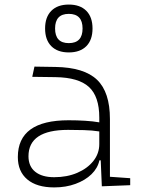

<svg xmlns="http://www.w3.org/2000/svg" viewBox="-20 -816 626 846"><path d="M428.7 4.9 423.8 -109.4H418Q410.6 -75.2 383.1 -48.3Q355.5 -21.5 313 -5.9Q270.5 9.8 218.8 9.8Q142.1 9.8 100.3 -25.4Q58.6 -60.5 58.6 -124Q58.6 -286.1 282.2 -286.1Q320.3 -286.1 355.2 -283.9Q390.1 -281.7 417.5 -276.9V-297.9Q417.5 -391.1 371.8 -432.9Q326.2 -474.6 224.6 -476.1L122.1 -477.5L131.8 -522.5L224.6 -521Q350.6 -519 407.5 -464.6Q464.4 -410.2 464.4 -291.5V-37.1L553.7 -30.8V0ZM417.5 -236.8Q386.7 -241.7 349.9 -242.7Q313 -243.7 279.8 -243.7Q105.5 -243.7 105.5 -127.4Q105.5 -83 135.3 -59.1Q165 -35.2 218.8 -35.2Q275.4 -35.2 320.3 -54.4Q365.2 -73.7 391.4 -106.7Q417.5 -139.6 417.5 -181.2ZM283.2 -585Q233.4 -585 206.1 -612.5Q178.7 -640.1 178.7 -690.4Q178.7 -740.7 206.1 -768.3Q233.4 -795.9 283.2 -795.9Q333 -795.9 360.4 -768.3Q387.7 -740.7 387.7 -690.4Q387.7 -640.1 360.4 -612.5Q333 -585 283.2 -585ZM283.2 -626Q343.8 -626 343.8 -690.4Q343.8 -754.9 283.2 -754.9Q222.7 -754.9 222.7 -690.4Q222.7 -626 283.2 -626Z"/></svg>

Font: Cascadia Code ExtraLight
Style: Regular
Weight: 200
Monospace: yes
Designer: Aaron Bell
Foundry: Saja Typeworks
Version: Version 2407.024; ttfautohint (v1.8.4)